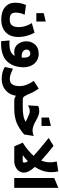

<svg xmlns="http://www.w3.org/2000/svg" viewBox="1186 -2028 1081 3494"><g transform="rotate(90 1727.0 -281.5)"><path d="M70.8 -213.9 250 -189Q231 -156.2 220.5 -112.1Q210 -67.9 210 -26.9Q210 32.7 238.8 57.4Q267.6 82 336.9 82Q408.7 82 441.4 42.5Q474.1 2.9 474.1 -86.9Q474.1 -143.1 454.6 -204.6Q435.1 -266.1 400.9 -319.8L576.2 -369.1Q613.3 -299.8 633.5 -224.4Q653.8 -148.9 653.8 -79.1Q653.8 72.8 568.6 154.8Q483.4 236.8 335.9 236.8Q192.4 236.8 111.1 168.9Q29.8 101.1 29.8 -19Q29.8 -118.7 70.8 -213.9ZM219.2 -401.9V-536.1L372.1 -573.2V-401.9Z M729.5 237.8 716.8 85.9Q738.8 87.9 776.4 87.9Q867.2 87.9 919.7 63.7Q972.2 39.6 997.6 -9.8Q961.9 1 924.8 1Q835.9 1 781.7 -67.9Q734.4 -127.9 732.4 -211.9Q730.5 -299.3 778.3 -362.8Q837.9 -441.4 950.2 -444.8Q954.6 -444.8 959.5 -444.8Q1036.6 -444.8 1095.2 -404.1Q1153.8 -363.3 1182.1 -292.2Q1210.4 -221.2 1203.6 -132.8Q1198.7 -64.9 1180.4 -8.3Q1162.1 48.3 1125.5 97.4Q1088.9 146.5 1035.9 179Q982.9 211.4 904.8 227.5Q826.7 243.7 729.5 237.8ZM959.5 -292Q912.6 -292 892.1 -258.3Q874 -228 888.7 -193.4Q905.8 -153.3 955.6 -140.1Q987.3 -131.3 1027.8 -136.2Q1028.8 -139.2 1028.8 -145Q1033.7 -217.8 1014.4 -254.9Q995.1 -292 959.5 -292Z M1199.2 171.9 1230.5 23.9Q1242.2 28.8 1268.3 40.3Q1294.4 51.8 1303 55.2Q1311.5 58.6 1330.8 65.7Q1350.1 72.8 1361.6 74.7Q1373 76.7 1390.1 78.9Q1407.2 81.1 1425.3 81.1Q1483.9 81.1 1515.6 36.1Q1547.4 -8.8 1547.4 -95.2Q1547.4 -224.6 1452.1 -354L1592.3 -444.8Q1663.6 -348.1 1699.2 -246.1L1700.2 -247.1Q1704.6 -238.3 1711.4 -224.6Q1718.3 -210.9 1721.4 -204.8Q1724.6 -198.7 1730.2 -189.5Q1735.8 -180.2 1740 -176.3Q1744.1 -172.4 1750.5 -167Q1756.8 -161.6 1763.4 -159.7Q1770 -157.7 1779.3 -156.2Q1788.6 -154.8 1800.3 -154.8H1897.5V0H1819.3Q1763.2 0 1723.1 -30.8Q1705.6 86.4 1622.8 157.7Q1540 229 1416.5 229Q1356.4 229 1297.1 213.6Q1237.8 198.2 1199.2 171.9Z M1817.9 -154.8H1928.7Q2017.6 -154.8 2080.8 -165.8Q2144 -176.8 2197.8 -208Q2173.8 -217.8 2131.1 -239.3Q2088.4 -260.7 2058.1 -271.5Q2027.8 -282.2 1998 -282.2Q1951.2 -282.2 1898.9 -249L1908.7 -436Q1953.1 -455.1 2001 -455.1Q2037.1 -455.1 2075 -442.4Q2112.8 -429.7 2145.3 -411.9Q2177.7 -394 2210.4 -376.2Q2243.2 -358.4 2281.5 -345.7Q2319.8 -333 2356.9 -333Q2404.8 -333 2455.1 -354L2427.7 -182.1L2428.7 -181.2Q2374 -133.3 2319.8 -99.1Q2265.6 -64.9 2220.2 -45.9Q2174.8 -26.9 2123.3 -16.4Q2071.8 -5.9 2032.2 -2.9Q1992.7 0 1939.9 0H1817.9ZM2119.1 -496.1V-629.9L2272 -667V-496.1Z M2918.5 -772.9 3098.6 -800.8Q3152.3 -575.7 3017.6 -375Q3075.7 -310.5 3098.6 -263.7Q3121.6 -216.8 3121.6 -174.8Q3121.6 -142.1 3108.9 -113.5Q3096.2 -85 3075.4 -64.5Q3054.7 -43.9 3028.1 -29.1Q3001.5 -14.2 2973.1 -7.1Q2944.8 0 2917.5 0H2643.6L2576.7 -153.8Q2731.9 -253.4 2816.4 -353Q2722.7 -441.4 2490.7 -626L2635.7 -714.8Q2799.3 -585 2901.4 -490.2Q2957 -622.6 2918.5 -772.9ZM2938.5 -184.1Q2938.5 -213.9 2913.6 -249Q2856 -192.9 2803.7 -153.8H2896.5Q2924.8 -153.8 2931.6 -158.7Q2938.5 -163.6 2938.5 -184.1Z M3219.2 0V-727.1L3398.9 -801.8V0Z"/></g></svg>

Font: LT Superior Black
Style: Regular
Weight: 900
Designer: Daniel Lyons
Foundry: LyonsType
Version: Version 2.005